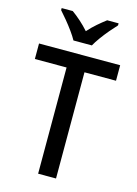

<svg xmlns="http://www.w3.org/2000/svg" viewBox="-138 -1014 777 1088"><g transform="rotate(15 251.0 -470.5)"><path d="M303 0H198V-623H12V-714H488V-623H303ZM196 -781Q184 -803 164.5 -830Q145 -857 123.5 -883Q102 -909 84 -929V-941H149Q173 -924 199.5 -900.5Q226 -877 250 -850Q275 -878 300.5 -900Q326 -922 351 -941H418V-929Q400 -910 378 -884Q356 -858 336 -830.5Q316 -803 304 -781Z"/></g></svg>

Font: Noto Sans Tamil SemiCondensed Medium
Style: Regular
Weight: 500
Width: 4
Designer: Jelle Bosma - Monotype Design Team
Foundry: Monotype Imaging Inc.
Version: Version 2.004; ttfautohint (v1.8.4.7-5d5b)